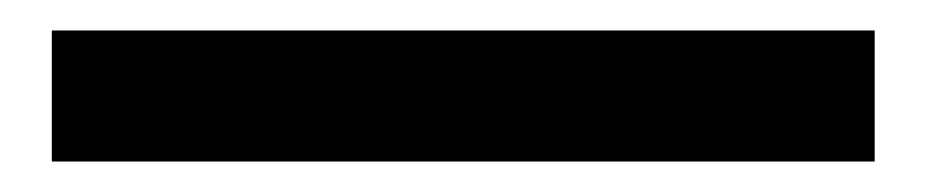

<svg xmlns="http://www.w3.org/2000/svg" viewBox="-20 49 607 126"><path d="M14 155H554V69H14Z"/></svg>

Font: Noto Sans JP
Style: Bold
Weight: 700
Designer: Ryoko NISHIZUKA  (kana, bopomofo & ideographs); Paul D. Hunt (Latin, Greek & Cyrillic); Sandoll Communications , Soo-you
Foundry: Adobe
Version: Version 2.002;hotconv 1.0.116;makeotfexe 2.5.65601